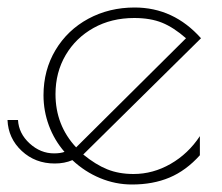

<svg xmlns="http://www.w3.org/2000/svg" viewBox="-30 -480 593 512"><path d="M503 -117V-66Q466 -25 422 -6.5Q378 12 322 12Q278 12 237 -5Q196 -22 163 -53Q142 -44 116 -44Q64 -44 28 -77.5Q-8 -111 -10 -160H18Q20 -124 49 -97.5Q78 -71 114 -71Q131 -71 142 -75Q115 -106 100.5 -145Q86 -184 86 -226Q86 -293 118 -346.5Q150 -400 205.5 -430Q261 -460 329 -460Q433 -460 506 -378L192 -68Q225 -41 256 -28.5Q287 -16 326 -16Q378 -16 425 -43Q472 -70 503 -117ZM118 -229Q118 -146 173 -87L466 -378Q433 -407 402 -419.5Q371 -432 328 -432Q267 -432 219.5 -405.5Q172 -379 145 -333Q118 -287 118 -229Z"/></svg>

Font: Poiret One
Style: Regular
Weight: 400
Designer: Denis Masharov (denis.masharov@gmail.com), Cyreal (Charset Expansion)
Foundry: Denis Masharov
Version: Version 1.101